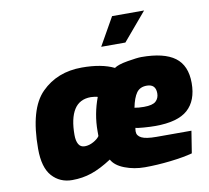

<svg xmlns="http://www.w3.org/2000/svg" viewBox="-84 -868 1056 969"><g transform="rotate(-10 444.0 -384.0)"><path d="M67 -179Q67 -383 148 -464Q229 -545 355 -545Q457 -545 520 -514Q539 -528 589 -536.5Q639 -545 660 -545Q776 -545 832 -503.5Q888 -462 888 -372Q888 -282 836.5 -236Q785 -190 670 -190Q644 -190 611.5 -192.5Q579 -195 569 -198Q567 -188 567 -179Q567 -158 589.5 -146.5Q612 -135 666 -135H845L827 -22Q783 -10 714 -2Q645 6 582 6Q527 6 479 -12.5Q431 -31 414 -63Q357 -26 310 -10Q263 6 210 6Q147 6 107 -38.5Q67 -83 67 -179ZM708 -351Q708 -398 662 -398Q627 -398 609.5 -373.5Q592 -349 582 -299Q602 -295 630 -295Q675 -295 691.5 -310.5Q708 -326 708 -351ZM378 -190V-216Q378 -302 409 -385Q404 -387 393 -388.5Q382 -390 374 -390Q316 -390 288 -345.5Q260 -301 260 -216Q260 -186 270 -168.5Q280 -151 302 -151Q324 -151 346.5 -163.5Q369 -176 378 -190ZM551 -774H715L594 -631H470Z"/></g></svg>

Font: Exo Black
Style: Italic
Weight: 900
Italic angle: -9°
Designer: Natanael Gama
Foundry: Natanael Gama
Version: Version 1.500; ttfautohint (v1.6)